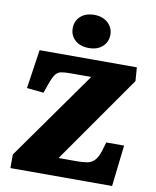

<svg xmlns="http://www.w3.org/2000/svg" viewBox="-101 -1037 906 1114"><g transform="rotate(10 352.0 -480.0)"><path d="M665 -623 303 -106H410Q443 -106 469 -110Q495 -114 514 -133Q533 -152 546 -196L560 -243H665L637 0H38V-80L408 -602H287Q253 -602 233 -598.5Q213 -595 200 -579.5Q187 -564 173 -526L151 -464L52 -474L86 -703H659ZM253 -862Q253 -905 283 -932.5Q313 -960 364 -960Q397 -960 421.5 -947.5Q446 -935 460.5 -913Q475 -891 475 -863Q475 -820 445 -792.5Q415 -765 365 -765Q313 -765 283 -792.5Q253 -820 253 -862Z"/></g></svg>

Font: Literata 18pt Black
Style: Italic
Weight: 900
Italic angle: -2°
Designer: Latin by Veronika Burian and Jose Scaglione. Greek by Irene Vlachou. Cyrillic by Vera Evstafieva
Foundry: TypeTogether
Version: Version 3.103;gftools[0.9.29]